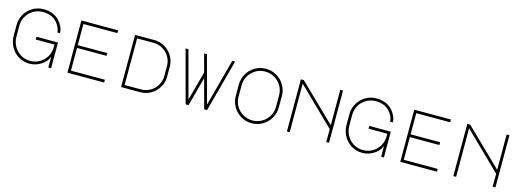

<svg xmlns="http://www.w3.org/2000/svg" viewBox="-5 -1585 6670 2474"><g transform="rotate(15 3330.0 -348.0)"><path d="M615 -143Q588 -74 517 -29.5Q446 15 365 15Q287 15 221 -24Q155 -63 116.5 -131.5Q78 -200 78 -282V-422Q78 -502 116.5 -568Q155 -634 220.5 -672.5Q286 -711 365 -711Q430 -711 484 -689.5Q538 -668 576 -627Q607 -593 626.5 -551Q646 -509 646 -466H610Q609 -503 591.5 -539Q574 -575 547 -604Q480 -674 365 -674Q296 -674 238.5 -640.5Q181 -607 148 -549.5Q115 -492 115 -422V-282Q115 -209 148.5 -149.5Q182 -90 239.5 -56Q297 -22 365 -22Q434 -22 491.5 -55.5Q549 -89 582 -146.5Q615 -204 615 -272V-307H365V-344H652V0H615Z M870 -696H1360V-659H907V-377H1301V-340H907V-37H1360V0H870Z M2124 -415V-281Q2124 -205 2086 -140.5Q2048 -76 1983.5 -38Q1919 0 1843 0H1586V-696H1843Q1919 -696 1983.5 -658Q2048 -620 2086 -555.5Q2124 -491 2124 -415ZM2087 -415Q2087 -481 2054 -537Q2021 -593 1964.5 -626Q1908 -659 1842 -659H1623V-37H1842Q1908 -37 1964.5 -70Q2021 -103 2054 -159Q2087 -215 2087 -281Z M2920 -696 2733 0H2694L2590 -387L2486 0H2447L2260 -696H2298L2466 -69L2571 -458L2507 -696H2545L2609 -458L2714 -69L2882 -696Z M3617 -424V-272Q3617 -194 3578.5 -128Q3540 -62 3474 -23.5Q3408 15 3330 15Q3252 15 3186 -23.5Q3120 -62 3081.5 -128Q3043 -194 3043 -272V-424Q3043 -502 3081.5 -568Q3120 -634 3186 -672.5Q3252 -711 3330 -711Q3408 -711 3474 -672.5Q3540 -634 3578.5 -568Q3617 -502 3617 -424ZM3330 -22Q3398 -22 3455.5 -55.5Q3513 -89 3546.5 -146.5Q3580 -204 3580 -272V-424Q3580 -492 3546.5 -549.5Q3513 -607 3455.5 -640.5Q3398 -674 3330 -674Q3262 -674 3204.5 -640.5Q3147 -607 3113.5 -549.5Q3080 -492 3080 -424V-272Q3080 -204 3113.5 -146.5Q3147 -89 3204.5 -55.5Q3262 -22 3330 -22Z M3798 0V-696H3837L4323 -224V-696H4360V0H4323V-172L3835 -648V0Z M5055 -143Q5028 -74 4957 -29.5Q4886 15 4805 15Q4727 15 4661 -24Q4595 -63 4556.5 -131.5Q4518 -200 4518 -282V-422Q4518 -502 4556.5 -568Q4595 -634 4660.5 -672.5Q4726 -711 4805 -711Q4870 -711 4924 -689.5Q4978 -668 5016 -627Q5047 -593 5066.5 -551Q5086 -509 5086 -466H5050Q5049 -503 5031.5 -539Q5014 -575 4987 -604Q4920 -674 4805 -674Q4736 -674 4678.5 -640.5Q4621 -607 4588 -549.5Q4555 -492 4555 -422V-282Q4555 -209 4588.5 -149.5Q4622 -90 4679.5 -56Q4737 -22 4805 -22Q4874 -22 4931.5 -55.5Q4989 -89 5022 -146.5Q5055 -204 5055 -272V-307H4805V-344H5092V0H5055Z M5310 -696H5800V-659H5347V-377H5741V-340H5347V-37H5800V0H5310Z M6018 0V-696H6057L6543 -224V-696H6580V0H6543V-172L6055 -648V0Z"/></g></svg>

Font: M Major Mono Display
Style: Regular
Weight: 400
Designer: Emre Parlak
Foundry: Emre Parlak
Version: Version 2.000; ttfautohint (v1.8) -l 8 -r 50 -G 200 -x 14 -D